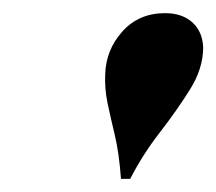

<svg xmlns="http://www.w3.org/2000/svg" viewBox="-20 -750 329 292"><path d="M289 -678Q289 -646 269 -614Q249 -582 223 -548.5Q197 -515 178 -478H164Q161 -518 154.5 -545Q148 -572 143.5 -593.5Q139 -615 140 -637Q141 -674 166 -702Q191 -730 231 -730Q257 -730 272.5 -716Q288 -702 289 -678Z"/></svg>

Font: Playfair Display ExtraBold
Style: Italic
Weight: 800
Italic angle: -14°
Designer: Claus Eggers Sørensen
Foundry: Claus Eggers Sørensen
Version: Version 1.203